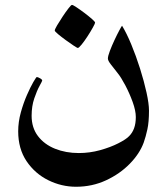

<svg xmlns="http://www.w3.org/2000/svg" viewBox="-20 -521 666 762"><path d="M571.3 -82Q571.3 -36.6 564.9 -7.6Q558.6 21.5 550.3 44.9Q534.2 88.9 495.1 128.9Q456.1 168.9 400.9 194.6Q345.7 220.2 281.7 220.2Q224.1 220.2 171.4 194.1Q118.7 168 85.4 118.7Q52.2 69.3 52.2 0Q52.2 -37.1 62.7 -75Q73.2 -112.8 87.2 -144.5Q101.1 -176.3 112.5 -195.8Q124 -215.3 126 -215.3Q129.9 -215.3 138.7 -210.4Q147.5 -205.6 147.5 -201.2Q147.5 -199.2 137 -180.2Q126.5 -161.1 116 -130.4Q105.5 -99.6 105.5 -61.5Q105.5 -14.2 130.6 19Q155.8 52.2 198.5 69.3Q241.2 86.4 293 86.4Q335.9 86.4 377.2 75Q418.5 63.5 449.7 47.6Q481 31.7 492.7 19Q505.4 6.3 512.2 -12.2Q519 -30.8 519 -56.6Q519 -81.5 506.6 -116Q494.1 -150.4 477.3 -182.4Q460.4 -214.4 446.8 -231Q431.6 -250.5 419.9 -265.4Q408.2 -280.3 408.2 -288.6Q408.2 -298.3 416 -318.8Q423.8 -339.4 434.3 -361.8Q444.8 -384.3 453.6 -400.6Q462.4 -417 464.4 -418.9Q482.4 -389.6 501.2 -344.2Q520 -298.8 535.9 -248.5Q551.8 -198.2 561.5 -153.8Q571.3 -109.4 571.3 -82ZM357.4 -431.2Q357.4 -427.7 348.6 -411.9Q339.8 -396 327.6 -377.2Q315.4 -358.4 304.2 -344.5Q293 -330.6 288.6 -330.6Q286.6 -330.6 272.5 -339.8Q258.3 -349.1 241 -361.8Q223.6 -374.5 210.4 -385.5Q197.3 -396.5 197.3 -399.9Q197.3 -404.3 206.5 -420.2Q215.8 -436 228.3 -454.8Q240.7 -473.6 251.5 -487.5Q262.2 -501.5 265.6 -501.5Q269.5 -501.5 283.9 -491.9Q298.3 -482.4 315.4 -469.5Q332.5 -456.5 345 -445.6Q357.4 -434.6 357.4 -431.2Z"/></svg>

Font: Scheherazade New
Style: Bold
Weight: 700
Designer: SIL International
Foundry: SIL International
Version: Version 4.000